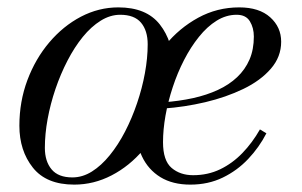

<svg xmlns="http://www.w3.org/2000/svg" viewBox="-20 -490 819 520"><path d="M181 10Q105.5 10 69 -36Q32.5 -82 32.5 -149.5Q32.5 -215 54.2 -273Q76 -331 113.5 -375.2Q151 -419.5 199.2 -444.8Q247.5 -470 300.5 -470Q376.5 -470 412.8 -423.8Q449 -377.5 449 -310Q449 -244.5 427.2 -186.5Q405.5 -128.5 368 -84.2Q330.5 -40 282.2 -15Q234 10 181 10ZM176 -9.5Q203.5 -9.5 229 -25.5Q254.5 -41.5 277.2 -69.5Q300 -97.5 318.8 -133.8Q337.5 -170 351.2 -210.5Q365 -251 372.5 -292Q380 -333 380 -370Q380 -407 362 -428.5Q344 -450 305.5 -450Q278.5 -450 252.8 -434Q227 -418 204.2 -390Q181.5 -362 162.8 -325.8Q144 -289.5 130.2 -249Q116.5 -208.5 109 -167.8Q101.5 -127 101.5 -89.5Q101.5 -53 119.8 -31.2Q138 -9.5 176 -9.5ZM495.5 10Q447.5 10 414.5 -10.2Q381.5 -30.5 364.5 -66.5Q347.5 -102.5 347.5 -150Q347.5 -207.5 368.5 -264.2Q389.5 -321 427.5 -367.5Q465.5 -414 516.8 -442Q568 -470 628 -470Q682 -470 711.8 -443.2Q741.5 -416.5 741.5 -377Q741.5 -336 713.5 -303.8Q685.5 -271.5 638.8 -249Q592 -226.5 535.8 -213.2Q479.5 -200 422.5 -196V-213Q465 -216 502.5 -224.2Q540 -232.5 570.2 -246.5Q600.5 -260.5 622.2 -281Q644 -301.5 655.8 -328.8Q667.5 -356 667.5 -391Q667.5 -414.5 656.8 -432.2Q646 -450 621 -450Q592.5 -450 566.8 -434Q541 -418 518.8 -390.2Q496.5 -362.5 478.5 -327.5Q460.5 -292.5 447.8 -253.8Q435 -215 428.2 -176.8Q421.5 -138.5 421.5 -105Q421.5 -55 444.8 -35.2Q468 -15.5 503 -15.5Q543 -15.5 576.2 -31.5Q609.5 -47.5 636.5 -75.5Q663.5 -103.5 684 -139.5L701.5 -129Q682 -91 652.2 -59.5Q622.5 -28 583.2 -9Q544 10 495.5 10Z"/></svg>

Font: Bodoni Moda SC
Style: Italic
Weight: 400
Italic angle: -13°
Designer: Owen Earl
Foundry: indestructible type
Version: Version 2.005